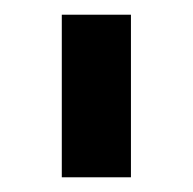

<svg xmlns="http://www.w3.org/2000/svg" viewBox="-20 -741 262 261"><path d="M64 -500H158V-721H64Z"/></svg>

Font: FIGSv2-sans-serif SemiBold
Style: Regular
Weight: 600
Designer: Matt McInerney, Pablo Impallari, Rodrigo Fuenzalida,Mirko Velimirovic
Foundry: Matt McInerney, Pablo Impallari, Rodrigo Fuenzalida
Version: Version 4.021;hotconv 1.0.109;makeotfexe 2.5.65596